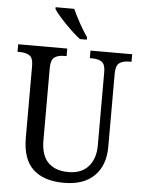

<svg xmlns="http://www.w3.org/2000/svg" viewBox="-61 -979 768 1037"><g transform="rotate(5 322.5 -460.5)"><path d="M99 -216V-605Q99 -646 80 -659.5Q61 -673 26 -673H14V-714H280V-673H268Q232 -673 213.5 -658.5Q195 -644 195 -601V-210Q195 -127 234.5 -88.5Q274 -50 343 -50Q415 -50 452.5 -93Q490 -136 490 -207V-605Q490 -646 471.5 -659.5Q453 -673 418 -673H406V-714H632V-673H620Q584 -673 565.5 -658.5Q547 -644 547 -601V-205Q547 -104 489.5 -47Q432 10 325 10Q216 10 157.5 -44Q99 -98 99 -216ZM198 -921V-931H299Q313 -899 336.5 -856.5Q360 -814 381 -784V-771H344Q309 -797 262.5 -845Q216 -893 198 -921Z"/></g></svg>

Font: Noto Serif Narrow
Style: Regular
Weight: 400
Width: 4
Designer: Monotype Design Team
Foundry: Monotype Imaging Inc.
Version: Version 1.001